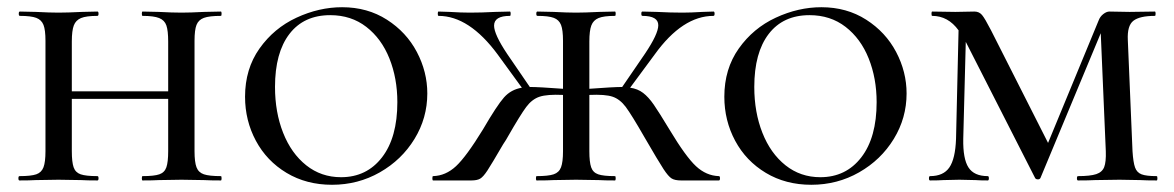

<svg xmlns="http://www.w3.org/2000/svg" viewBox="-20 -500 3254 532"><path d="M592 0Q562 0 545 -1L483 -2L420 -1Q404 0 375 0Q373 0 373 -6Q373 -12 375 -12Q407 -12 421.5 -17Q436 -22 441 -36.5Q446 -51 446 -81V-226H179V-81Q179 -51 184 -36.5Q189 -22 203.5 -17Q218 -12 250 -12Q253 -12 253 -6Q253 0 250 0Q221 0 205 -1L142 -2L79 -1Q63 0 34 0Q31 0 31 -6Q31 -12 34 -12Q66 -12 80.5 -17Q95 -22 100.5 -36.5Q106 -51 106 -81V-387Q106 -417 100.5 -431Q95 -445 80.5 -450.5Q66 -456 35 -456Q32 -456 32 -462Q32 -468 35 -468L80 -467Q118 -465 142 -465Q167 -465 207 -467L250 -468Q253 -468 253 -462Q253 -456 250 -456Q219 -456 204.5 -450Q190 -444 184.5 -429.5Q179 -415 179 -385V-247H446V-385Q446 -415 441 -429.5Q436 -444 421 -450Q406 -456 375 -456Q373 -456 373 -462Q373 -468 375 -468L420 -467Q458 -465 483 -465Q507 -465 545 -467L592 -468Q594 -468 594 -462Q594 -456 592 -456Q560 -456 545 -450.5Q530 -445 524.5 -431Q519 -417 519 -387V-81Q519 -51 524.5 -36.5Q530 -22 545 -17Q560 -12 592 -12Q594 -12 594 -6Q594 0 592 0Z M659 -232Q659 -309 699 -365.5Q739 -422 801.5 -451Q864 -480 928 -480Q998 -480 1052 -445.5Q1106 -411 1135 -356Q1164 -301 1164 -241Q1164 -173 1128.5 -115Q1093 -57 1032.5 -22.5Q972 12 900 12Q829 12 774 -21Q719 -54 689 -110Q659 -166 659 -232ZM1081 -217Q1081 -283 1059 -338Q1037 -393 995 -425.5Q953 -458 895 -458Q822 -458 782 -406Q742 -354 742 -259Q742 -189 764.5 -132Q787 -75 828.5 -42Q870 -9 925 -9Q996 -9 1038.5 -64Q1081 -119 1081 -217Z M1972 0H1867Q1850 0 1841 -5.5Q1832 -11 1818.5 -31.5Q1805 -52 1765 -121Q1730 -182 1714 -203.5Q1698 -225 1677.5 -232Q1657 -239 1613 -237V-81Q1613 -51 1618 -36.5Q1623 -22 1637.5 -17Q1652 -12 1684 -12Q1686 -12 1686 -6Q1686 0 1684 0Q1655 0 1639 -1L1576 -2L1514 -1Q1497 0 1467 0Q1465 0 1465 -6Q1465 -12 1467 -12Q1499 -12 1514 -17Q1529 -22 1534.5 -36.5Q1540 -51 1540 -81V-237Q1496 -239 1475 -232Q1454 -225 1438 -203.5Q1422 -182 1387 -121Q1384 -115 1374 -100Q1342 -45 1330.5 -27.5Q1319 -10 1310.5 -5Q1302 0 1286 0H1180Q1178 0 1178 -6Q1178 -12 1180 -12Q1215 -13 1243.5 -39.5Q1272 -66 1318 -141Q1357 -208 1376.5 -230Q1396 -252 1426 -257L1359 -349Q1280 -456 1195 -456Q1193 -456 1193 -462Q1193 -468 1195 -468L1226 -467Q1258 -465 1282 -465Q1314 -465 1352 -467L1393 -468Q1395 -468 1395 -462Q1395 -456 1393 -456Q1349 -456 1349 -429Q1349 -405 1385 -351L1448 -259Q1473 -259 1540 -254V-387Q1540 -417 1534.5 -431Q1529 -445 1514.5 -450.5Q1500 -456 1469 -456Q1466 -456 1466 -462Q1466 -468 1469 -468L1514 -467Q1552 -465 1576 -465Q1600 -465 1640 -467L1684 -468Q1686 -468 1686 -462Q1686 -456 1684 -456Q1653 -456 1638.5 -450Q1624 -444 1618.5 -429.5Q1613 -415 1613 -385V-254Q1680 -259 1704 -259L1767 -351Q1804 -406 1804 -430Q1804 -456 1760 -456Q1757 -456 1757 -462Q1757 -468 1760 -468L1800 -467Q1838 -465 1871 -465Q1894 -465 1926 -467L1957 -468Q1960 -468 1960 -462Q1960 -456 1957 -456Q1871 -456 1794 -349L1726 -257Q1747 -254 1762 -242.5Q1777 -231 1791.5 -210Q1806 -189 1835 -141Q1880 -66 1908.5 -39.5Q1937 -13 1972 -12Q1975 -12 1975 -6Q1975 0 1972 0Z M1987 -232Q1987 -309 2027 -365.5Q2067 -422 2129.5 -451Q2192 -480 2256 -480Q2326 -480 2380 -445.5Q2434 -411 2463 -356Q2492 -301 2492 -241Q2492 -173 2456.5 -115Q2421 -57 2360.5 -22.5Q2300 12 2228 12Q2157 12 2102 -21Q2047 -54 2017 -110Q1987 -166 1987 -232ZM2409 -217Q2409 -283 2387 -338Q2365 -393 2323 -425.5Q2281 -458 2223 -458Q2150 -458 2110 -406Q2070 -354 2070 -259Q2070 -189 2092.5 -132Q2115 -75 2156.5 -42Q2198 -9 2253 -9Q2324 -9 2366.5 -64Q2409 -119 2409 -217Z M3185 0Q3156 0 3140 -1L3082 -2L3014 -1Q2997 0 2967 0Q2964 0 2964 -6Q2964 -12 2967 -12Q3001 -12 3017.5 -17.5Q3034 -23 3039.5 -37Q3045 -51 3044 -81L3030 -408L2863 -7Q2861 -3 2856 -3Q2850 -3 2848 -7L2656 -384L2649 -115Q2648 -60 2663.5 -36Q2679 -12 2717 -12Q2720 -12 2720 -6Q2720 0 2717 0Q2695 0 2683 -1L2638 -2L2594 -1Q2581 0 2557 0Q2554 0 2554 -6Q2554 -12 2557 -12Q2594 -12 2610.5 -36Q2627 -60 2629 -115L2636 -416Q2607 -456 2563 -456Q2561 -456 2561 -462Q2561 -468 2563 -468L2627 -467L2680 -468Q2693 -468 2701 -458.5Q2709 -449 2726 -416L2884 -104L3024 -443Q3028 -454 3037 -461Q3046 -468 3054 -468L3110 -467L3180 -468Q3182 -468 3182 -462Q3182 -456 3180 -456Q3138 -456 3120.5 -442.5Q3103 -429 3105 -389L3118 -81Q3120 -50 3125 -36Q3130 -22 3143 -17Q3156 -12 3185 -12Q3187 -12 3187 -6Q3187 0 3185 0Z"/></svg>

Font: Cormorant SC Medium
Style: Regular
Weight: 500
Designer: Christian Thalmann (Catharsis Fonts)
Version: Version 3.000